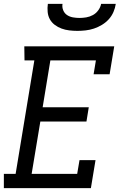

<svg xmlns="http://www.w3.org/2000/svg" viewBox="-22 -975 642 995"><path d="M-2 0V-74H59L156 -662H105L104 -735H570L546 -590H463L475 -662H239L199 -419H438L426 -345H187L142 -74H378L390 -145H473L449 0ZM379 -815Q358 -815 337 -817.5Q316 -820 297 -827Q278 -834 262 -846Q246 -858 236.5 -875Q227 -892 225 -913Q223 -934 226 -955H302Q299 -938 305.5 -922Q312 -906 325.5 -897Q339 -888 356 -885Q373 -882 390 -882Q407 -882 425 -885Q443 -888 459.5 -897Q476 -906 487.5 -922Q499 -938 502 -955H578Q575 -934 566 -913Q557 -892 541.5 -875Q526 -858 506 -846Q486 -834 465 -827Q444 -820 422 -817.5Q400 -815 379 -815Z"/></svg>

Font: Iosevka Plex Etoile
Style: Italic
Weight: 400
Italic angle: -9°
Designer: Belleve Invis
Foundry: Belleve Invis
Version: Version 25.1.1; ttfautohint (v1.8.4)